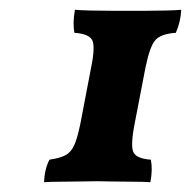

<svg xmlns="http://www.w3.org/2000/svg" viewBox="-20 -780 390 392"><path d="M70 -408Q71 -435 81 -454Q102 -457 113.5 -463Q125 -469 131.5 -483.5Q138 -498 144 -527L166 -642Q175 -686 168 -698.5Q161 -711 132 -713Q128 -732 133 -760Q144 -759 165.5 -758.5Q187 -758 208.5 -758Q230 -758 241 -758Q256 -758 277.5 -758Q299 -758 319 -758.5Q339 -759 350 -760Q349 -736 339 -713Q309 -711 297.5 -698.5Q286 -686 277 -642L255 -528Q246 -482 252.5 -469Q259 -456 288 -454Q292 -434 287 -408Q273 -409 251 -409Q229 -409 208 -409.5Q187 -410 178 -410Q166 -410 145 -409.5Q124 -409 103.5 -409Q83 -409 70 -408Z"/></svg>

Font: Vollkorn
Style: Bold Italic
Weight: 700
Italic angle: -11°
Designer: Friedrich Althausen
Foundry: Friedrich Althausen
Version: Version 5.000; ttfautohint (v1.8.3)